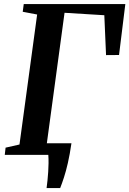

<svg xmlns="http://www.w3.org/2000/svg" viewBox="-20 -763 638 946"><path d="M209.5 163.5Q212 146.5 214 126Q216 105.5 217.5 84Q219 62.5 219.2 41Q219.5 19.5 218 0L176.5 -57H332Q324 -2 314.5 39.5Q305 81 295.2 111Q285.5 141 276.5 163.5ZM3.5 0 7.5 -35.5 76 -51 163 -691.5 92 -705 97 -743H597.5L566.5 -492L502.5 -491.5L494 -688L298 -700L210 -51L322 -35.5L318.5 0Z"/></svg>

Font: Merriweather 60pt SemiBold
Style: Italic
Weight: 600
Italic angle: -7.8°
Version: Version 2.101